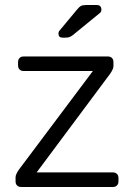

<svg xmlns="http://www.w3.org/2000/svg" viewBox="-20 -745 530 765"><path d="M452 -36V-22Q452 -12 446 -6Q440 0 430 0H64Q54 0 48 -6Q42 -12 42 -22V-39Q42 -50 56 -70L350 -462H74Q64 -462 58 -468Q52 -474 52 -484V-498Q52 -508 58 -514Q64 -520 74 -520H410Q420 -520 426 -514Q432 -508 432 -498V-481Q432 -470 418 -450L126 -58H430Q440 -58 446 -52Q452 -46 452 -36ZM324 -725H365Q384 -725 384 -706Q384 -699 379 -694L270 -605Q262 -599 256 -597Q250 -595 239 -595H229Q213 -595 213 -611Q213 -619 218 -624L287 -707Q296 -718 303 -721.5Q310 -725 324 -725Z"/></svg>

Font: Rubik
Style: Regular
Weight: 300
Designer: Hubert & Fischer
Foundry: Hubert & Fischer
Version: Version 1.100